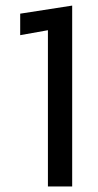

<svg xmlns="http://www.w3.org/2000/svg" viewBox="-20 -674 353 694"><path d="M240.9 0V-653.8L53 -624.6V-546.9L153.2 -564.8V0Z"/></svg>

Font: Arad-VF Thin Dots1
Style: Regular
Weight: 100
Designer: Mohammad Darvishi
Version: Version 1.000;August 30, 2024;FontCreator 15.0.0.2992 64-bit